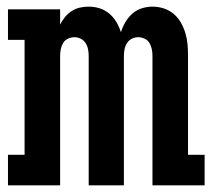

<svg xmlns="http://www.w3.org/2000/svg" viewBox="-20 -558 640 578"><path d="M4 0V-92H54V-438H4V-530H161V-484Q167 -496 175.5 -506.5Q184 -517 195.5 -524.5Q207 -532 220 -535Q233 -538 247 -538Q264 -538 280 -533Q296 -528 309 -517Q322 -506 330.5 -491.5Q339 -477 344 -461Q349 -477 357.5 -491.5Q366 -506 378.5 -517Q391 -528 407 -533Q423 -538 439 -538Q457 -538 473.5 -532.5Q490 -527 503 -516Q516 -505 524.5 -490Q533 -475 538 -458.5Q543 -442 544.5 -425Q546 -408 546 -390V-92H596V0H439V-390Q439 -400 437 -410Q435 -420 430 -428.5Q425 -437 415.5 -441.5Q406 -446 396 -446Q386 -446 377 -441.5Q368 -437 362.5 -428.5Q357 -420 355 -410Q353 -400 353 -390V0H247V-390Q247 -400 245 -410Q243 -420 237.5 -428.5Q232 -437 223 -441.5Q214 -446 204 -446Q194 -446 184.5 -441.5Q175 -437 170 -428.5Q165 -420 163 -410Q161 -400 161 -390V0Z"/></svg>

Font: Iosevka Curly Slab SmBdEx
Style: Regular
Weight: 600
Width: 7
Monospace: yes
Designer: Belleve Invis
Foundry: Belleve Invis
Version: Version 11.1.0; ttfautohint (v1.8.3)